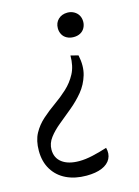

<svg xmlns="http://www.w3.org/2000/svg" viewBox="-109 -484 554 764"><g transform="rotate(-15 168.0 -102.0)"><path d="M212.9 -256.8 244.1 -249Q253.9 -203.1 243.2 -167Q232.4 -130.9 209.5 -103Q186.5 -75.2 158.2 -51.8Q129.9 -28.3 103.5 -6.8Q77.1 14.6 60.1 37.1Q43 59.6 43 85.9Q43 120.1 68.4 139.2Q93.8 158.2 138.7 158.2Q164.1 158.2 194.3 151.4Q224.6 144.5 254.9 134.8Q261.7 160.2 251.5 180.2Q241.2 200.2 215.8 210.9Q190.4 221.7 151.4 221.7Q104.5 221.7 68.8 204.6Q33.2 187.5 13.2 154.8Q-6.8 122.1 -6.8 77.1Q-6.8 35.2 8.8 6.3Q24.4 -22.5 49.8 -44.9Q75.2 -67.4 103 -86.9Q130.9 -106.4 155.8 -129.4Q180.7 -152.3 196.8 -182.6Q212.9 -212.9 212.9 -256.8ZM245.1 -424.8Q259.8 -424.8 272 -418Q284.2 -411.1 290.5 -399.9Q296.9 -388.7 296.9 -374Q296.9 -360.4 290.5 -348.6Q284.2 -336.9 272.5 -330.6Q260.7 -324.2 245.1 -324.2Q229.5 -324.2 217.3 -330.6Q205.1 -336.9 198.7 -348.6Q192.4 -360.4 192.4 -374Q192.4 -396.5 207 -410.6Q221.7 -424.8 245.1 -424.8Z"/></g></svg>

Font: Crimson Pro Light
Style: Italic
Weight: 300
Italic angle: -12°
Designer: Jacques Le Bailly
Foundry: Baron von Fonthausen
Version: Version 1.003